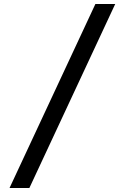

<svg xmlns="http://www.w3.org/2000/svg" viewBox="-20 -831 627 968"><path d="M461 -811H561L128 117H28Z"/></svg>

Font: Myanmar Khyay
Style: Regular
Weight: 400
Designer: Danh Hong
Foundry: Google Inc.
Version: Version 1.10 March 4, 2015